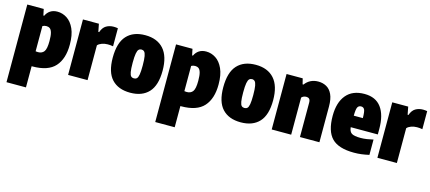

<svg xmlns="http://www.w3.org/2000/svg" viewBox="-57 -1089 4122 1839"><g transform="rotate(15 2004.0 -169.5)"><path d="M39 220V-550H202L215 -488H223Q238 -521 266.5 -540Q295 -559 337 -559Q388 -559 432.5 -530Q477 -501 504.5 -440.2Q532 -379.5 532 -284Q532 -143 463.2 -66.5Q394.5 10 240 10H232V220ZM256 -136Q295 -136 315 -162.5Q335 -189 335 -267Q335 -321 327 -349.2Q319 -377.5 304.5 -387.8Q290 -398 270 -398Q248.5 -398 232 -388V-138Q238 -137.5 245.2 -136.8Q252.5 -136 256 -136Z M591 0V-550H749L764 -473H772Q788.5 -521 820.8 -540Q853 -559 895 -559Q905.5 -559 916.8 -557.8Q928 -556.5 936 -555V-376Q923.5 -379 908.8 -380Q894 -381 882 -381Q851.5 -381 824.5 -371Q797.5 -361 784 -345V0Z M1208 11Q1089.5 11 1025.2 -58Q961 -127 961 -271Q961 -419 1025.2 -489Q1089.5 -559 1208 -559Q1326.5 -559 1390.8 -487.2Q1455 -415.5 1455 -273Q1455 -127.5 1390.8 -58.2Q1326.5 11 1208 11ZM1208 -131Q1225 -131 1236 -141Q1247 -151 1252.5 -181Q1258 -211 1258 -271Q1258 -333 1252.2 -364.2Q1246.5 -395.5 1235.2 -406.2Q1224 -417 1208 -417Q1192 -417 1180.8 -406.5Q1169.5 -396 1163.8 -365Q1158 -334 1158 -273Q1158 -212 1163.5 -181.5Q1169 -151 1180 -141Q1191 -131 1208 -131Z M1514 220V-550H1677L1690 -488H1698Q1713 -521 1741.5 -540Q1770 -559 1812 -559Q1863 -559 1907.5 -530Q1952 -501 1979.5 -440.2Q2007 -379.5 2007 -284Q2007 -143 1938.2 -66.5Q1869.5 10 1715 10H1707V220ZM1731 -136Q1770 -136 1790 -162.5Q1810 -189 1810 -267Q1810 -321 1802 -349.2Q1794 -377.5 1779.5 -387.8Q1765 -398 1745 -398Q1723.5 -398 1707 -388V-138Q1713 -137.5 1720.2 -136.8Q1727.5 -136 1731 -136Z M2304 11Q2185.5 11 2121.2 -58Q2057 -127 2057 -271Q2057 -419 2121.2 -489Q2185.5 -559 2304 -559Q2422.5 -559 2486.8 -487.2Q2551 -415.5 2551 -273Q2551 -127.5 2486.8 -58.2Q2422.5 11 2304 11ZM2304 -131Q2321 -131 2332 -141Q2343 -151 2348.5 -181Q2354 -211 2354 -271Q2354 -333 2348.2 -364.2Q2342.5 -395.5 2331.2 -406.2Q2320 -417 2304 -417Q2288 -417 2276.8 -406.5Q2265.5 -396 2259.8 -365Q2254 -334 2254 -273Q2254 -212 2259.5 -181.5Q2265 -151 2276 -141Q2287 -131 2304 -131Z M2610 0V-550H2770L2784 -494H2792Q2840.5 -559 2924 -559Q2969 -559 3005 -539Q3041 -519 3062 -474Q3083 -429 3083 -354V0H2890V-339Q2890 -367.5 2879.2 -377.8Q2868.5 -388 2851 -388Q2821.5 -388 2803 -368V0Z M3427 11Q3274 11 3207 -57.5Q3140 -126 3140 -278Q3140 -411 3201.8 -485Q3263.5 -559 3382 -559Q3493 -559 3548.5 -484.2Q3604 -409.5 3604 -272V-217H3335.5Q3339 -174.5 3363.5 -158.2Q3388 -142 3452 -142Q3483 -142 3514.2 -146.8Q3545.5 -151.5 3577 -159V-7Q3536.5 2 3501.2 6.5Q3466 11 3427 11ZM3381 -435Q3357 -435 3346.2 -415Q3335.5 -395 3335 -331H3425Q3424.5 -395 3414.5 -415Q3404.5 -435 3381 -435Z M3658 0V-550H3816L3831 -473H3839Q3855.5 -521 3887.8 -540Q3920 -559 3962 -559Q3972.5 -559 3983.8 -557.8Q3995 -556.5 4003 -555V-376Q3990.5 -379 3975.8 -380Q3961 -381 3949 -381Q3918.5 -381 3891.5 -371Q3864.5 -361 3851 -345V0Z"/></g></svg>

Font: Encode Sans Condensed Condensed Black
Style: Regular
Weight: 900
Width: 3
Designer: Multiple Designers
Foundry: Impallari Type
Version: Version 3.000; ttfautohint (v1.8.3) -l 8 -r 50 -G 200 -x 14 